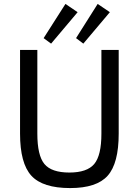

<svg xmlns="http://www.w3.org/2000/svg" viewBox="-20 -944 706 977"><path d="M539 -882 404 -722 367 -750 477 -924ZM375 -882 240 -722 202 -750 313 -924ZM584 -690V-264Q584 -113 528 -50Q472 13 337 13Q197 13 139.5 -50Q82 -113 82 -264V-690H170V-264Q170 -153 206 -109.5Q242 -66 333 -66Q423 -66 459.5 -109.5Q496 -153 496 -264V-690Z"/></svg>

Font: Exo 2.0
Style: Regular
Weight: 400
Designer: Natanael Gama
Version: Version 1.001;PS 001.001;hotconv 1.0.70;makeotf.lib2.5.58329